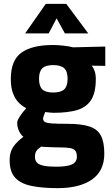

<svg xmlns="http://www.w3.org/2000/svg" viewBox="-20 -747 579 994"><path d="M279 227Q199 227 143 215.5Q87 204 58.5 173Q30 142 30 83Q30 57 37 37Q44 17 60 -1.5Q76 -20 101 -39Q87 -50 78 -69.5Q69 -89 69 -112Q69 -124 84.5 -147Q100 -170 116 -187Q96 -197 78 -214.5Q60 -232 48 -262Q36 -292 36 -338Q36 -435 91 -474.5Q146 -514 254 -514Q279 -514 309.5 -510.5Q340 -507 358 -502L525 -506V-406L455 -407Q464 -396 470 -379Q476 -362 476 -338Q476 -268 452 -230Q428 -192 380 -177.5Q332 -163 257 -163Q249 -163 236 -164.5Q223 -166 214 -167Q211 -159 207 -148.5Q203 -138 203 -133Q203 -122 212 -116Q221 -110 248 -108Q275 -106 329 -106Q400 -106 442 -92.5Q484 -79 502 -45.5Q520 -12 520 48Q520 138 456 182.5Q392 227 279 227ZM270 116Q328 116 353 104Q378 92 378 64Q378 43 369 32.5Q360 22 339.5 19Q319 16 284 16Q274 16 260 15.5Q246 15 233 14.5Q220 14 209 13.5Q198 13 193 12Q174 25 167.5 36Q161 47 161 65Q161 84 171.5 95Q182 106 206 111Q230 116 270 116ZM255 -268Q295 -268 312.5 -284.5Q330 -301 330 -339Q330 -377 312.5 -393.5Q295 -410 255 -410Q216 -410 199 -393.5Q182 -377 182 -339Q182 -301 199 -284.5Q216 -268 255 -268ZM110 -574 217 -727H323L437 -574H316L273 -652L232 -574Z"/></svg>

Font: Cairo ExtraBold
Style: Regular
Weight: 800
Designer: Mohamed Gaber, Accademia di Belle Arti di Urbino
Foundry: Kief Type Foundry, Accademia di Belle Arti di Urbino
Version: Version 3.117